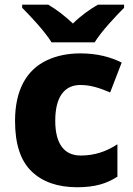

<svg xmlns="http://www.w3.org/2000/svg" viewBox="-20 -786 566 816"><path d="M382.3 -606C409.2 -650.9 473.1 -718.8 507.3 -752.9V-766.1H396C361.3 -746.1 323.2 -719.2 290 -686C254.4 -719.2 221.7 -744.6 185.1 -766.1H74.2V-752.9C110.8 -716.3 171.4 -651.4 199.2 -606ZM308.1 9.8C384.3 9.8 433.6 -5.9 479 -35.2V-172.9C432.1 -142.1 381.8 -125 323.2 -125C256.3 -125 214.8 -169.9 214.8 -272.9C214.8 -374.5 253.9 -424.8 321.8 -424.8C363.3 -424.8 401.4 -413.1 448.2 -393.1L497.1 -520C451.7 -543 394 -559.1 321.8 -559.1C268.1 -559.1 220.2 -549.3 178.2 -529.3C94.2 -489.3 43.9 -405.3 43.9 -272C43.9 -173.8 67.4 -102.5 114.3 -57.6C160.6 -12.7 225.6 9.8 308.1 9.8Z"/></svg>

Font: Noto Reveo Sans
Style: Regular
Weight: 800
Designer: Monotype Design Team
Foundry: Monotype Imaging Inc.
Version: Version 2.007